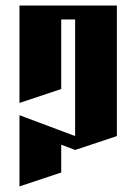

<svg xmlns="http://www.w3.org/2000/svg" viewBox="-20 -520 440 690"><path d="M50 -500H400V-31L250 19L200 0V100L50 150V-106L250 -31V-450H200V-200L50 -150Z"/></svg>

Font: SOV_Meka
Style: Book
Weight: 400
Version: Version 1.00